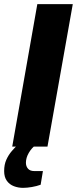

<svg xmlns="http://www.w3.org/2000/svg" viewBox="-40 -707 371 926"><path d="M19 0 140 -687H311L189 0ZM71 199Q48 199 27 191Q6 183 -7 165Q-20 147 -20 118Q-20 87 -9.5 63.5Q1 40 17 21.5Q33 3 49 -12H134L133 -8Q113 6 99 30Q85 54 85 78Q85 95 95 106.5Q105 118 125 118H167L156 184Q137 191 113.5 195Q90 199 71 199Z"/></svg>

Font: Archivo SemiCondensed ExtraBold
Style: Italic
Weight: 800
Width: 4
Italic angle: -10°
Designer: Hector Gatti
Foundry: Omnibus-Type
Version: Version 2.001